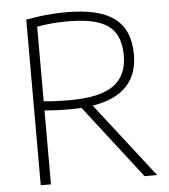

<svg xmlns="http://www.w3.org/2000/svg" viewBox="-53 -795 744 843"><g transform="rotate(-5 319.0 -373.5)"><path d="M92.5 0V-730Q118.5 -734.5 146.2 -738.5Q174 -742.5 205.8 -744.8Q237.5 -747 274.5 -747Q415 -747 482.5 -696Q550 -645 550 -536Q550 -464.5 516.8 -416.8Q483.5 -369 417 -345Q350.5 -321 250.5 -321Q216 -321 190.2 -322.2Q164.5 -323.5 137.5 -325.5V0ZM550 0 279 -350.5H333L605.5 0ZM250 -361Q386 -361 445.8 -404.2Q505.5 -447.5 505.5 -535Q505.5 -596.5 481.8 -634.2Q458 -672 407 -689.2Q356 -706.5 274.5 -706.5Q231.5 -706.5 200.5 -703.5Q169.5 -700.5 137.5 -695V-366Q158.5 -364 175.5 -363Q192.5 -362 209.8 -361.5Q227 -361 250 -361Z"/></g></svg>

Font: Encode Sans SC ExtraLight
Style: Regular
Weight: 250
Designer: Multiple Designers
Foundry: Impallari Type
Version: Version 3.002